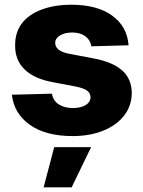

<svg xmlns="http://www.w3.org/2000/svg" viewBox="-20 -573 615 823"><path d="M531.2 -378.9 371.6 -374.5Q368.2 -393.6 358.4 -405.3Q347.7 -418.5 330.1 -426.3Q312.5 -433.6 289.1 -433.6Q257.8 -433.6 237.8 -421.4Q216.3 -408.7 216.8 -388.7Q216.3 -373.5 230 -361.3Q244.1 -348.6 277.8 -342.3L382.8 -322.3Q463.4 -307.1 504.4 -270.5Q543.9 -234.9 544.9 -174.8Q544.4 -119.1 511.7 -77.1Q478.5 -35.2 421.9 -12.7Q364.3 10.3 292 10.3Q175.3 10.3 107.9 -38.1Q40 -85.9 30.8 -167L202.6 -171.4Q208.5 -140.1 231.9 -125.5Q256.3 -109.9 292.5 -109.9Q326.2 -109.9 347.2 -122.6Q367.2 -134.8 368.2 -155.8Q367.2 -175.3 352.1 -185.5Q336.9 -195.8 301.8 -202.6L206.5 -220.7Q125.5 -235.4 84.5 -276.4Q43.9 -316.4 44.9 -378.9Q44.4 -433.6 73.7 -472.7Q102.5 -510.7 157.7 -531.7Q213.4 -552.7 285.6 -552.7Q396.5 -552.7 460.4 -506.3Q524.9 -460 531.2 -378.9ZM287.1 230H167L212.4 57.6H370.6Z"/></svg>

Font: My Font
Style: Regular
Weight: 500
Designer: Rasmus Andersson
Foundry: rsms
Version: Version 0.001